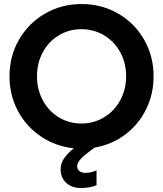

<svg xmlns="http://www.w3.org/2000/svg" viewBox="-20 -748 829 976"><path d="M621.1 -360.4Q621.1 -428.2 591.1 -482.9Q561 -537.6 508.8 -568.6Q456.5 -599.6 393.6 -599.6Q331.1 -599.6 279.3 -568.6Q227.5 -537.6 197.8 -482.7Q168 -427.7 168 -360.4Q168 -293.5 197.5 -238.3Q227.1 -183.1 278.8 -151.6Q330.6 -120.1 393.6 -120.1Q457 -120.1 509.3 -151.9Q561.5 -183.6 591.3 -238.5Q621.1 -293.5 621.1 -360.4ZM288.1 113.3Q288.1 83 305.4 57.4Q322.8 31.7 355.5 5.9Q263.2 -3.9 188.2 -54.2Q113.3 -104.5 70.8 -184.6Q28.3 -264.6 28.3 -360.4Q28.3 -462.4 76.7 -546.4Q125 -630.4 209 -679Q293 -727.5 394.5 -727.5Q496.6 -727.5 580.6 -679Q664.6 -630.4 712.6 -546.4Q760.7 -462.4 760.7 -360.4Q760.7 -269 722.4 -191.9Q684.1 -114.7 616 -63.7Q547.9 -12.7 461.9 2L453.1 7.8Q424.3 29.3 409.2 41.7Q394 54.2 383.3 68.6Q372.6 83 372.1 97.7Q373 113.3 384 121.8Q395 130.4 416 130.9Q430.7 130.4 446.8 126.5Q462.9 122.6 470.7 117.2V193.4Q458 199.7 434.8 203.9Q411.6 208 392.6 208Q361.8 208 338.1 196.3Q314.5 184.6 301.3 163.1Q288.1 141.6 288.1 113.3Z"/></svg>

Font: Reddit Sans Strawberry
Style: Bold
Weight: 700
Designer: Stephen Hutchings
Foundry: Reddit
Version: Version 1.013